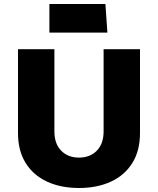

<svg xmlns="http://www.w3.org/2000/svg" viewBox="-20 -926 790 960"><path d="M70 -260Q70 -173 108 -111.5Q146 -50 215 -18Q284 14 375 14Q466 14 535 -18Q604 -50 642 -111.5Q680 -173 680 -260V-680H498V-269Q498 -207 464 -172.5Q430 -138 375 -138Q320 -138 286 -172.5Q252 -207 252 -269V-680H70ZM507 -906H227V-763H517Z"/></svg>

Font: Catamaran
Style: Regular
Weight: 900
Designer: Pria Ravichandran
Version: Version 1.001;PS 001.000;hotconv 1.0.70;makeotf.lib2.5.58329